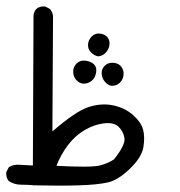

<svg xmlns="http://www.w3.org/2000/svg" viewBox="-46 -417 566 605"><path d="M62.5 167Q42 165 20.5 165Q-1 165 -18.6 153.3Q-27.3 142.6 -26.4 126L-18.6 110.4Q-2.9 99.6 20.5 102.5L57.6 104.5L59.6 -367.2Q60.5 -379.9 68.4 -388.7Q79.1 -398.4 96.7 -396.5L111.3 -388.7Q119.1 -379.9 121.1 -367.2L119.1 -2.9Q192.4 -66.4 232.9 -79.6Q273.4 -92.8 310.5 -85Q347.7 -77.1 373 -54.7Q398.4 -32.2 404.8 -8.8Q411.1 14.6 405.8 46.9Q400.4 79.1 363.3 114.7Q326.2 150.4 294.4 157.7Q262.7 165 204.1 167Q145.5 168.9 62.5 167ZM313.5 85Q349.6 39.1 346.2 18.1Q342.8 -2.9 327.6 -17.6Q312.5 -32.2 281.2 -28.3Q250 -24.4 220.2 -6.8Q190.4 10.7 168 40.5Q145.5 70.3 131.8 105.5Q241.2 111.3 268.1 104.5Q294.9 97.7 313.5 85ZM305.7 -146.5Q293.9 -148.4 284.7 -159.2Q275.4 -169.9 274.4 -184.6Q273.4 -199.2 284.2 -210Q294.9 -220.7 311.5 -219.2Q328.1 -217.8 336.4 -206.5Q344.7 -195.3 343.3 -180.7Q341.8 -166 331.5 -156.2Q321.3 -146.5 305.7 -146.5ZM216.8 -153.3Q204.1 -154.3 194.3 -165Q184.6 -175.8 184.6 -191.4Q184.6 -207 196.3 -217.8Q208 -228.5 225.1 -225.6Q242.2 -222.7 251 -213.4Q259.8 -204.1 256.8 -188Q253.9 -171.9 243.2 -162.6Q232.4 -153.3 216.8 -153.3ZM263.7 -239.3Q252 -241.2 241.2 -251.5Q230.5 -261.7 231.4 -276.9Q232.4 -292 243.7 -302.7Q254.9 -313.5 270.5 -311Q286.1 -308.6 293.5 -298.3Q300.8 -288.1 298.8 -274.9Q296.9 -261.7 287.6 -251.5Q278.3 -241.2 263.7 -239.3Z"/></svg>

Font: JasonHandwriting1
Style: Regular
Weight: 400
Version: Version 1.48.20